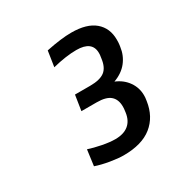

<svg xmlns="http://www.w3.org/2000/svg" viewBox="-110 -858 620 633"><g transform="rotate(-30 200.0 -541.5)"><path d="M358 -665Q358 -652 357 -646L356 -639Q352 -608 333.5 -584.5Q315 -561 282 -549Q311 -537 327.5 -513.5Q344 -490 344 -461Q344 -452 343 -447L342 -440Q334 -385 295.5 -354Q257 -323 187 -323Q167 -323 137 -328Q107 -333 84 -341L92 -401Q113 -394 141 -388.5Q169 -383 190 -383Q222 -383 240.5 -398Q259 -413 263 -442L264 -450Q265 -455 265 -464Q265 -491 249 -505Q233 -519 197 -519H139L148 -577H206Q243 -577 261 -590.5Q279 -604 283 -637L284 -644Q285 -648 285 -656Q285 -702 225 -702Q186 -702 134 -689L143 -748Q201 -760 239 -760Q298 -760 328 -734.5Q358 -709 358 -665Z"/></g></svg>

Font: Ropa Sans
Style: Italic
Weight: 400
Version: Version 1.100